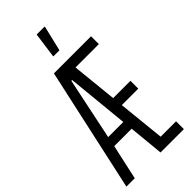

<svg xmlns="http://www.w3.org/2000/svg" viewBox="-283 -951 1006 1006"><g transform="rotate(-45 220.5 -448.0)"><path d="M-3 0 148 -688H423V-630H250L276 -377H404V-319H282L309 -58H423V0H250L231 -195H102L59 0ZM113 -251H225L191 -596H185ZM209 -753V-758L228 -896H287V-891L254 -753Z"/></g></svg>

Font: Saira Ultra Condensed
Style: Regular
Weight: 400
Width: 1
Designer: Hector Gatti with collaboration of the Omnibus-Type team
Foundry: Omnibus-Type
Version: Version 1.001; ttfautohint (v1.8)